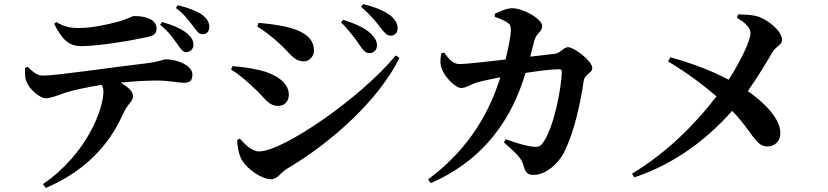

<svg xmlns="http://www.w3.org/2000/svg" viewBox="-20 -834 4020 932"><path d="M243 -718C279 -647 311 -610 374 -610C458 -610 619 -637 699 -655C731 -662 740 -675 740 -695C740 -735 698 -756 632 -756C618 -756 603 -742 554 -729C512 -718 435 -698 362 -698C329 -698 294 -702 253 -727ZM102 -505C100 -481 101 -457 108 -439C120 -405 170 -357 204 -357C233 -358 269 -375 303 -386C335 -396 407 -412 474 -422C480 -411 482 -399 482 -388C482 -310 406 -89 188 60L203 78C428 -18 528 -169 578 -283C601 -332 626 -343 626 -368C626 -390 602 -411 566 -433C634 -440 698 -443 742 -443C799 -443 850 -432 872 -432C899 -432 914 -440 914 -473C914 -513 847 -546 784 -546C774 -546 753 -534 685 -526C550 -511 257 -467 189 -467C158 -467 140 -486 114 -510ZM757 -714C802 -678 824 -643 843 -617C859 -595 867 -581 885 -581C903 -581 919 -597 919 -615C919 -637 910 -653 889 -671C861 -695 817 -713 767 -727ZM834 -795C876 -764 897 -733 918 -706C936 -682 944 -668 964 -668C987 -668 996 -686 996 -704C996 -726 984 -746 959 -764C933 -781 895 -796 843 -809Z M1773 -576C1794 -576 1810 -592 1810 -613C1810 -632 1802 -649 1781 -670C1751 -699 1702 -720 1646 -738L1636 -725C1680 -681 1708 -641 1727 -613C1743 -589 1756 -576 1773 -576ZM1876 -661C1897 -661 1910 -675 1910 -697C1910 -720 1898 -740 1875 -759C1846 -781 1801 -800 1743 -814L1733 -801C1783 -757 1807 -726 1825 -702C1845 -677 1857 -661 1876 -661ZM1336 -623C1389 -575 1407 -536 1455 -536C1483 -536 1504 -562 1504 -589C1504 -653 1446 -684 1384 -700C1321 -716 1274 -719 1235 -723L1229 -705C1261 -686 1297 -658 1336 -623ZM1238 -99C1199 -99 1166 -138 1144 -161L1131 -154C1132 -127 1139 -80 1156 -54C1185 -9 1252 36 1295 36C1329 36 1342 3 1375 -16C1593 -145 1819 -350 1919 -553L1901 -565C1731 -358 1353 -99 1238 -99ZM1215 -405C1262 -364 1281 -320 1329 -320C1370 -320 1382 -351 1382 -375C1382 -436 1313 -476 1242 -493C1190 -505 1149 -510 1108 -513L1102 -496C1133 -478 1169 -449 1215 -405Z M2554 -559C2562 -590 2568 -616 2573 -635C2584 -677 2612 -677 2612 -708C2612 -741 2522 -794 2466 -794C2439 -794 2405 -778 2382 -767V-752C2403 -745 2426 -736 2444 -724C2457 -715 2460 -706 2460 -685C2459 -657 2447 -598 2434 -545C2331 -533 2236 -523 2211 -523C2177 -523 2158 -549 2136 -579L2122 -575C2117 -546 2115 -523 2125 -499C2137 -465 2187 -407 2219 -407C2243 -407 2262 -423 2293 -433C2320 -441 2367 -451 2409 -459C2360 -306 2272 -123 2058 37L2071 55C2393 -85 2491 -348 2531 -480C2590 -489 2655 -498 2696 -498C2703 -498 2707 -494 2707 -485C2707 -421 2671 -214 2614 -139C2602 -123 2592 -119 2566 -122C2542 -124 2493 -137 2435 -158L2426 -143C2489 -87 2512 -65 2521 -31C2530 2 2538 15 2570 15C2629 15 2689 -38 2718 -94C2772 -203 2800 -350 2813 -439C2818 -477 2855 -477 2855 -504C2855 -537 2768 -605 2737 -605C2716 -605 2701 -576 2673 -573Z M3557 -748C3591 -727 3623 -704 3623 -672C3623 -641 3581 -546 3517 -447C3447 -484 3354 -523 3234 -556L3223 -536C3329 -472 3406 -411 3458 -366C3359 -237 3221 -95 3048 9L3059 27C3266 -42 3422 -169 3534 -296C3630 -198 3647 -123 3704 -123C3740 -123 3769 -147 3768 -192C3766 -260 3688 -338 3610 -392C3662 -465 3708 -544 3729 -580C3749 -612 3776 -616 3776 -640C3776 -681 3717 -731 3667 -751C3635 -763 3595 -763 3563 -764Z"/></svg>

Font: Noto Serif CJK JP
Style: Bold
Weight: 700
Designer: Ryoko NISHIZUKA 西塚涼子 (kana & ideographs); Frank Grießhammer (Latin, Greek & Cyrillic); Wenlong ZHANG 张文龙 (bopomofo); San
Foundry: Adobe Systems Incorporated
Version: Version 1.000;PS 1;hotconv 16.6.53;makeotf.lib2.5.65590